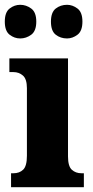

<svg xmlns="http://www.w3.org/2000/svg" viewBox="-35 -779 387 799"><path d="M11 0V-58H21Q46 -58 61.5 -73Q77 -88 77 -131V-412Q77 -450 60.5 -464.5Q44 -479 21 -479H4V-536H248V-128Q248 -87 264 -72.5Q280 -58 304 -58H314V0ZM244 -619Q217 -619 197 -634.5Q177 -650 177 -689Q177 -728 197 -743.5Q217 -759 244 -759Q267 -759 287.5 -743.5Q308 -728 308 -689Q308 -650 287.5 -634.5Q267 -619 244 -619ZM49 -619Q25 -619 5 -634.5Q-15 -650 -15 -689Q-15 -728 5 -743.5Q25 -759 49 -759Q74 -759 95 -743.5Q116 -728 116 -689Q116 -650 95 -634.5Q74 -619 49 -619Z"/></svg>

Font: Noto Serif Hebrew Condensed Black
Style: Regular
Weight: 900
Width: 3
Designer: Monotype Design Team
Foundry: Monotype Imaging Inc.
Version: Version 2.004; ttfautohint (v1.8.4.7-5d5b)